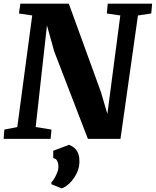

<svg xmlns="http://www.w3.org/2000/svg" viewBox="-23 -763 856 1055"><path d="M-3 0 1 -51 72 -65 154 -678 81 -689 89 -743H355L531 -259L567 -137L638 -678L564 -689L569 -743H813L808 -689L735 -678L639 0H460L275 -480L235 -623.5L173 -65L260 -51L255 0ZM259 249 260 237.5Q266 233.5 275.2 218.2Q284.5 203 291.8 183.8Q299 164.5 298 148.5Q297.5 133.5 290.8 120.5Q284 107.5 269.5 106V65.5L356.5 32.5Q389 46.5 401.2 68.5Q413.5 90.5 413.5 123.5Q413.5 160.5 396.8 192.5Q380 224.5 357.2 245.8Q334.5 267 315.5 272Z"/></svg>

Font: Merriweather Black
Style: Italic
Weight: 900
Italic angle: -7.8°
Designer: Eben Sorkin
Foundry: Eben Sorkin
Version: Version 2.200;gftools[0.9.31]